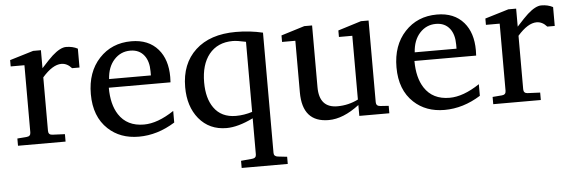

<svg xmlns="http://www.w3.org/2000/svg" viewBox="-47 -640 2987 1005"><g transform="rotate(-5 1446.5 -138.0)"><path d="M386.2 -379.9H347.2Q323.2 -407.2 293 -407.2Q247.1 -407.2 192.9 -345.2V-64Q192.9 -43 213.9 -42L279.8 -39.1V0H29.8V-38.1L79.1 -42Q100.1 -43.5 100.1 -64V-417H27.8V-450.2L151.9 -487.8H192.9V-393.1Q235.8 -440.4 252.4 -455.1Q294.9 -493.2 325.2 -493.2Q359.9 -493.2 386.2 -479Z M855 -49.8Q762.7 7.8 665 7.8Q566.9 7.8 503.9 -51.3Q433.1 -117.2 433.1 -235.8Q433.1 -351.6 499 -422.4Q564.9 -493.2 668 -493.2Q758.3 -493.2 808.1 -435.5Q855 -381.3 855 -289.1Q855 -270 854 -261.2H529.8Q529.8 -172.9 564.9 -119.1Q607.9 -53.2 696.8 -53.2Q768.6 -53.2 855 -110.8ZM754.9 -306.2V-328.1Q754.9 -380.4 731.4 -411.1Q705.6 -444.8 658.2 -444.8Q607.9 -444.8 573.5 -407.2Q539.1 -369.6 535.2 -306.2Z M1428.2 217.8H1186V180.2L1245.1 174.8Q1266.1 172.9 1266.1 153.8V-36.1Q1186 2.9 1126 2.9Q1035.6 2.9 981 -63Q928.2 -127.4 928.2 -229Q928.2 -352.1 1004.9 -423.1Q1081.5 -494.1 1217.3 -494.1Q1291 -494.1 1358.9 -478V153.8Q1358.9 172.4 1379.9 174.8L1428.2 180.2ZM1266.1 -69.8V-438Q1220.2 -448.2 1197.3 -448.2Q1117.2 -448.2 1072.3 -392.6Q1029.3 -338.4 1029.3 -245.1Q1029.3 -161.6 1064.5 -111.8Q1103.5 -56.2 1180.2 -56.2Q1223.1 -56.2 1266.1 -69.8Z M1981 0H1823.2V-57.1Q1738.3 7.8 1662.1 7.8Q1523.9 7.8 1523.9 -149.9V-420.9H1454.1V-455.1L1577.1 -493.2H1618.2V-168.9Q1618.2 -60.1 1713.9 -60.1Q1771.5 -60.1 1823.2 -85.9V-420.9H1752.9V-455.1L1875 -493.2H1915V-64Q1915 -43.5 1937 -42L1981 -39.1Z M2460.9 -49.8Q2368.7 7.8 2271 7.8Q2172.9 7.8 2109.9 -51.3Q2039.1 -117.2 2039.1 -235.8Q2039.1 -351.6 2105 -422.4Q2170.9 -493.2 2273.9 -493.2Q2364.3 -493.2 2414.1 -435.5Q2460.9 -381.3 2460.9 -289.1Q2460.9 -270 2460 -261.2H2135.7Q2135.7 -172.9 2170.9 -119.1Q2213.9 -53.2 2302.7 -53.2Q2374.5 -53.2 2460.9 -110.8ZM2360.8 -306.2V-328.1Q2360.8 -380.4 2337.4 -411.1Q2311.5 -444.8 2264.2 -444.8Q2213.9 -444.8 2179.4 -407.2Q2145 -369.6 2141.1 -306.2Z M2883.3 -379.9H2844.2Q2820.3 -407.2 2790 -407.2Q2744.1 -407.2 2689.9 -345.2V-64Q2689.9 -43 2710.9 -42L2776.9 -39.1V0H2526.9V-38.1L2576.2 -42Q2597.2 -43.5 2597.2 -64V-417H2524.9V-450.2L2648.9 -487.8H2689.9V-393.1Q2732.9 -440.4 2749.5 -455.1Q2792 -493.2 2822.3 -493.2Q2856.9 -493.2 2883.3 -479Z"/></g></svg>

Font: Ezra SIL SR
Style: Regular
Weight: 400
Designer: Development by SIL's NRSI team. OpenType tables by Ralph Hancock ( hancock@dircon.co.uk ).
Foundry: Development by SIL's NRSI team.
Version: Version 2.51; 2007